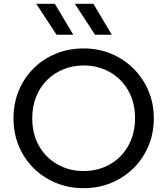

<svg xmlns="http://www.w3.org/2000/svg" viewBox="-20 -968 874 1003"><path d="M417 15Q338.5 15 271.8 -12.8Q205 -40.5 155.2 -90Q105.5 -139.5 78 -206Q50.5 -272.5 50.5 -350Q50.5 -428 78 -494.5Q105.5 -561 155.2 -610.5Q205 -660 271.8 -687.5Q338.5 -715 417 -715Q495 -715 561.5 -687Q628 -659 678 -609Q728 -559 755.8 -492.8Q783.5 -426.5 783.5 -350Q783.5 -272.5 755.8 -206Q728 -139.5 678 -90Q628 -40.5 561.5 -12.8Q495 15 417 15ZM417 -74.5Q473.5 -74.5 522.2 -94Q571 -113.5 607.5 -149.8Q644 -186 664.8 -237Q685.5 -288 685.5 -350Q685.5 -433.5 649.8 -495.5Q614 -557.5 553 -591.8Q492 -626 417 -626Q360.5 -626 311.8 -606.2Q263 -586.5 226.2 -550.2Q189.5 -514 169 -463.2Q148.5 -412.5 148.5 -350Q148.5 -267 184.2 -205Q220 -143 281 -108.8Q342 -74.5 417 -74.5ZM564 -786.5H476.5L371 -948H468ZM363 -786.5H275.5L169.5 -948H266.5Z"/></svg>

Font: Geologica Thin Roman Light
Style: Regular
Weight: 300
Version: Version 1.010;gftools[0.9.28]